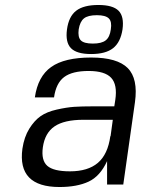

<svg xmlns="http://www.w3.org/2000/svg" viewBox="-20 -741 585 771"><path d="M219 10Q49 10 70 -144Q77 -191 97.5 -224Q118 -257 143 -274.5Q168 -292 208 -301Q248 -310 278 -312Q308 -314 354 -314H439L443 -340Q452 -401 426.5 -428.5Q401 -456 336 -456Q270 -456 237.5 -431.5Q205 -407 197 -350H120Q132 -434 185.5 -472Q239 -510 346 -510Q451 -510 493 -467.5Q535 -425 522 -331L475 0H410V-94Q382 -33 335.5 -11.5Q289 10 219 10ZM423 -194H424L433 -260H315Q238 -260 199 -233.5Q160 -207 152 -149Q145 -97 170 -75Q195 -53 261 -53Q333 -53 373 -87Q413 -121 423 -194ZM375 -721Q433 -721 456 -698Q479 -675 472 -623Q464 -571 434 -547.5Q404 -524 346 -524Q288 -524 265 -547.5Q242 -571 249 -623Q256 -675 286 -698Q316 -721 375 -721ZM353 -566Q388 -566 404.5 -579Q421 -592 425 -623Q430 -654 417 -667Q404 -680 369 -680Q333 -680 317 -667Q301 -654 296 -623Q292 -592 304.5 -579Q317 -566 353 -566Z"/></svg>

Font: Fivo Sans Modern
Style: Italic
Weight: 400
Designer: Alexander Slobzheninov
Foundry: Alexander Slobzheninov
Version: 1.0